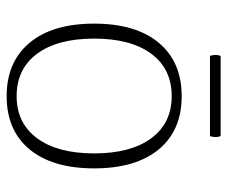

<svg xmlns="http://www.w3.org/2000/svg" viewBox="-73 -598 683 577"><g transform="rotate(90 268.5 -309.5)"><path d="M51 -251Q51 -376 108.5 -445Q166 -514 269 -514Q372 -514 429 -445Q486 -376 486 -251Q486 -126 429 -57Q372 12 269 12Q166 12 108.5 -57Q51 -126 51 -251ZM441 -251Q441 -361 395.5 -422.5Q350 -484 269 -484Q187 -484 141.5 -422.5Q96 -361 96 -251Q96 -141 141.5 -79.5Q187 -18 269 -18Q350 -18 395.5 -79.5Q441 -141 441 -251ZM389 -631Q392 -624 392 -615Q392 -608 389 -599H148Q145 -608 145 -615Q145 -624 148 -631Z"/></g></svg>

Font: Arima Madurai ExtraLight
Style: Regular
Weight: 275
Designer: Joana Correia and Natanael Gama
Foundry: NDISCOVER
Version: Version 1.020